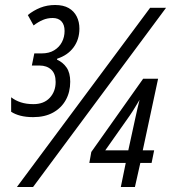

<svg xmlns="http://www.w3.org/2000/svg" viewBox="-20 -745 684 765"><path d="M112.3 -278.3Q84 -278.3 61.8 -283.9Q39.6 -289.6 24.4 -299.8V-357.4Q41.5 -344.2 63.2 -337.2Q85 -330.1 113.3 -330.1Q154.8 -330.1 178.2 -355.2Q201.7 -380.4 201.7 -418.5Q201.7 -451.7 183.8 -467.8Q166 -483.9 137.7 -483.9H106.9L116.7 -532.2H145.5Q175.8 -532.2 196 -544.7Q216.3 -557.1 226.8 -577.4Q237.3 -597.7 237.3 -621.6Q237.3 -646.5 224.9 -659.9Q212.4 -673.3 189.9 -673.3Q168.9 -673.3 150.6 -665.5Q132.3 -657.7 113.8 -643.6L90.8 -685.1Q113.8 -703.6 140.9 -714.4Q168 -725.1 199.7 -725.1Q232.4 -725.1 253.7 -712.9Q274.9 -700.7 285.6 -679.4Q296.4 -658.2 296.4 -630.9Q296.4 -587.9 273.2 -556.4Q250 -524.9 208 -511.2L207 -507.3Q230.5 -497.1 245.1 -476.1Q259.8 -455.1 259.8 -419.4Q259.8 -378.4 242.2 -346.7Q224.6 -314.9 191.7 -296.6Q158.7 -278.3 112.3 -278.3ZM47.4 0 578.1 -713.9H641.6L111.8 0ZM461.4 0 481 -95.7H335.9L343.8 -139.6L550.3 -431.2H609.9L548.8 -146H594.2L584 -95.7H539.1L517.6 0ZM399.4 -146H491.2L520 -278.3Q524.4 -299.3 528.6 -316.7Q532.7 -334 536.1 -347.2Q526.9 -332 517.8 -316.9Q508.8 -301.8 497.1 -284.7Z"/></svg>

Font: Open Sans Condensed
Style: Italic
Weight: 400
Width: 3
Italic angle: -12°
Designer: Monotype Design Team
Foundry: Monotype Imaging Inc.
Version: Version 3.000